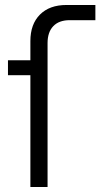

<svg xmlns="http://www.w3.org/2000/svg" viewBox="-20 -751 423 771"><path d="M102 0V-449H12V-509H102V-586Q102 -654 140.5 -692.5Q179 -731 247 -731H363V-670H260Q217 -670 194 -646Q171 -622 171 -578V0Z"/></svg>

Font: MuseoModerno Thin Light
Style: Regular
Weight: 300
Version: Version 1.003